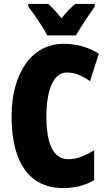

<svg xmlns="http://www.w3.org/2000/svg" viewBox="-20 -947 547 977"><path d="M320 -578Q295 -578 275.5 -562.5Q256 -547 243 -518Q230 -489 223 -447.5Q216 -406 216 -354Q216 -282 228.5 -233.5Q241 -185 266 -161Q291 -137 328 -137Q363 -137 395 -150Q427 -163 459 -182V-30Q425 -10 385 0Q345 10 301 10Q216 10 157.5 -32Q99 -74 69 -155.5Q39 -237 39 -355Q39 -438 57.5 -505.5Q76 -573 110.5 -622Q145 -671 194 -697.5Q243 -724 305 -724Q352 -724 396 -712Q440 -700 483 -674L438 -534Q410 -554 381 -566Q352 -578 320 -578ZM220 -767Q212 -785 194 -813Q176 -841 156.5 -869Q137 -897 124 -913V-927H225Q240 -914 257 -896Q274 -878 293 -854Q313 -879 330.5 -897Q348 -915 363 -927H462V-913Q448 -894 430 -867Q412 -840 395 -813.5Q378 -787 367 -767Z"/></svg>

Font: Noto Sans Khmer ExtraCondensed Black
Style: Regular
Weight: 900
Width: 2
Designer: Danh Hong and the Monotype Design Team
Foundry: Monotype Imaging Inc.
Version: Version 2.004